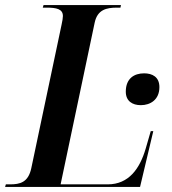

<svg xmlns="http://www.w3.org/2000/svg" viewBox="-47 -734 676 754"><path d="M-27 0H503L555 -219H545L525 -150C502 -72 459 -10 376 -10H191L325 -646C336 -696 371 -704 412 -704H426L428 -714H124L121 -704H136C174 -704 200 -699 200 -671C200 -664 198 -651 195 -638L76 -74C64 -17 31 -10 -8 -10H-24ZM506 -321C543 -321 579 -342 579 -392C579 -432 551 -446 519 -446C480 -446 447 -426 447 -374C447 -337 473 -321 506 -321Z"/></svg>

Font: Noto Serif Display SemiCondensed SemiBold
Style: Italic
Weight: 600
Width: 4
Italic angle: -12°
Designer: Monotype Design Team
Foundry: Monotype Imaging Inc.
Version: Version 2.009